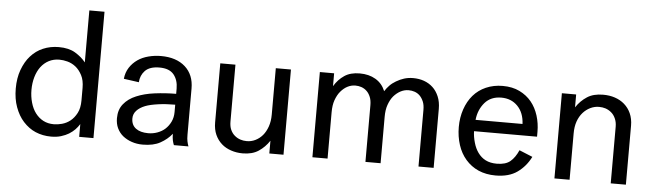

<svg xmlns="http://www.w3.org/2000/svg" viewBox="-46 -874 3613 1060"><g transform="rotate(5 1760.5 -344.0)"><path d="M261.2 -483.9Q316.9 -483.9 352.5 -462.4Q389.6 -439.9 411.1 -412.1V-700.2H495.1V0H416V-70.8Q405.3 -53.7 392.1 -40Q378.4 -25.9 358.9 -13.7Q341.3 -2.9 315.9 4.9Q292 12.2 261.2 12.2Q214.4 12.2 174.3 -4.9Q136.7 -21 106 -54.7Q77.6 -85.9 60.5 -132.8Q43.9 -178.2 43.9 -235.8Q43.9 -293.5 60.5 -338.9Q78.1 -386.7 106 -417.5Q135.7 -450.7 174.3 -466.8Q214.4 -483.9 261.2 -483.9ZM411.1 -271Q411.1 -313 396.5 -340.8Q381.3 -369.6 360.8 -385.7Q340.3 -401.9 315.4 -408.7Q292 -415 270 -415Q238.3 -415 211.9 -401.4Q186.5 -388.2 168 -363.8Q150.4 -340.3 140.6 -307.1Q130.9 -273.4 130.9 -235.8Q130.9 -198.7 140.6 -165Q150.4 -130.9 168 -107.9Q186.5 -83.5 211.9 -70.3Q237.3 -57.1 270 -57.1Q292 -57.1 315.4 -63.5Q340.3 -70.3 360.8 -86.4Q381.8 -103 396.5 -130.9Q411.1 -158.7 411.1 -201.2Z M940.9 0Q936.5 -10.3 933.1 -24.9Q929.7 -40.5 929.7 -62Q904.8 -30.3 865.7 -8.8Q828.1 12.2 768.6 12.2Q735.8 12.2 707.5 2.4Q680.2 -6.8 658.7 -23.9Q638.2 -40.5 626 -65.9Q614.7 -89.8 614.7 -121.1Q614.7 -168.5 640.1 -199.7Q665.5 -231.4 709 -249.5Q752.9 -268.1 809.6 -275.4Q870.6 -283.2 928.7 -283.2V-312Q928.7 -359.9 903.8 -390.1Q878.9 -419.9 824.7 -419.9Q771 -419.9 745.1 -393.6Q720.2 -367.7 717.8 -329.1L633.8 -340.8Q637.2 -376 654.8 -403.3Q671.9 -429.7 698.2 -448.2Q724.1 -466.3 758.3 -475.1Q792 -483.9 827.6 -483.9Q912.6 -483.9 961.9 -439.9Q1010.7 -396 1010.7 -319.8V-64Q1010.7 -40.5 1013.7 -27.3Q1017.1 -11.7 1021.5 0ZM793.9 -53.2Q819.8 -53.2 844.2 -62Q869.6 -71.3 887.2 -87.4Q905.3 -104 917 -127.9Q928.7 -152.3 928.7 -182.1V-223.1Q877.4 -223.1 835.9 -217.3Q789.6 -210.9 763.7 -200.7Q733.9 -189 716.8 -170.4Q699.7 -151.9 699.7 -127Q699.7 -90.8 725.1 -71.8Q750 -53.2 793.9 -53.2Z M1548.3 0H1469.7V-70.8Q1445.8 -34.2 1410.2 -10.7Q1375.5 12.2 1322.8 12.2Q1288.6 12.2 1258.3 2Q1227.5 -8.3 1206.1 -27.3Q1183.1 -47.4 1169.9 -76.7Q1156.7 -106 1156.7 -145V-472.2H1240.7V-158.2Q1240.7 -129.9 1249 -111.8Q1257.8 -92.3 1272 -80.6Q1286.1 -68.4 1304.2 -62.5Q1320.3 -57.1 1339.4 -57.1Q1364.7 -57.1 1386.7 -67.9Q1409.7 -79.1 1426.8 -99.1Q1443.8 -119.1 1454.1 -148.4Q1464.4 -177.7 1464.4 -214.8V-472.2H1548.3Z M1708.5 -472.2H1787.6V-400.9Q1810.1 -438.5 1844.2 -461.4Q1877.4 -483.9 1929.2 -483.9Q1980 -483.9 2017.1 -461.9Q2054.2 -439.9 2071.3 -397.9Q2082 -415 2096.2 -429.7Q2110.4 -444.8 2131.3 -457Q2152.8 -469.7 2174.8 -476.6Q2198.2 -483.9 2224.6 -483.9Q2257.8 -483.9 2285.2 -474.1Q2313.5 -463.9 2334.5 -444.3Q2355 -425.3 2367.7 -395.5Q2380.4 -365.7 2380.4 -327.1V0H2296.4V-314Q2296.4 -341.3 2288.6 -359.9Q2280.3 -379.4 2268.1 -391.6Q2255.9 -403.8 2238.8 -409.7Q2223.1 -415 2205.6 -415Q2182.6 -415 2161.1 -403.8Q2140.1 -392.6 2123 -373Q2106.9 -354 2096.2 -323.7Q2086.4 -295.9 2086.4 -256.8V0H2002.4V-314Q2002.4 -341.3 1994.6 -359.9Q1986.3 -379.9 1973.6 -391.6Q1960.9 -403.8 1943.8 -409.7Q1928.2 -415 1910.6 -415Q1887.7 -415 1866.2 -403.8Q1846.7 -393.6 1829.1 -373Q1813 -354 1802.2 -323.7Q1792.5 -295.9 1792.5 -256.8V0H1708.5Z M2918 -107.9Q2891.1 -54.2 2844.7 -21Q2798.3 12.2 2724.1 12.2Q2671.4 12.2 2628.9 -6.3Q2587.9 -24.4 2558.1 -58.6Q2528.8 -92.3 2514.2 -137.7Q2499 -184.6 2499 -236.8Q2499 -289.6 2514.6 -335.4Q2530.3 -381.3 2558.6 -414.1Q2587.4 -447.3 2628.4 -465.3Q2670.9 -483.9 2721.2 -483.9Q2775.4 -483.9 2814.9 -464.4Q2855 -444.8 2881.3 -412.6Q2907.2 -380.9 2920.9 -337.4Q2934.1 -294.9 2934.1 -249V-221.2H2585Q2585.4 -191.4 2595.2 -157.7Q2604 -126.5 2620.6 -103.5Q2638.2 -79.1 2663.1 -66.4Q2689 -53.2 2725.1 -53.2Q2774.4 -53.2 2800.3 -75.2Q2826.2 -97.2 2844.2 -138.2ZM2719.2 -418.9Q2661.6 -418.9 2627.9 -380.4Q2593.8 -340.8 2587.9 -284.2H2848.1Q2845.2 -346.2 2809.6 -382.8Q2774.4 -418.9 2719.2 -418.9Z M3049.8 -472.2H3128.9V-400.9Q3153.3 -438 3189.5 -461.4Q3224.1 -483.9 3277.8 -483.9Q3313.5 -483.9 3342.8 -474.1Q3373.5 -463.9 3396 -444.3Q3419.4 -423.8 3432.1 -395.5Q3445.8 -365.2 3445.8 -327.1V0H3361.8V-314Q3361.8 -339.8 3352.5 -359.9Q3343.8 -379.4 3329.1 -391.6Q3314.5 -403.8 3296.9 -409.7Q3280.3 -415 3260.7 -415Q3236.3 -415 3212.9 -403.8Q3189.9 -392.6 3172.4 -373Q3154.3 -352.5 3144 -323.7Q3133.8 -294.4 3133.8 -256.8V0H3049.8Z"/></g></svg>

Font: Post Grotesk Regular
Style: Regular
Weight: 500
Version: 0.900; ttfautohint (v0.96) -l 8 -r 50 -G 200 -x 14 -w "gGD" 